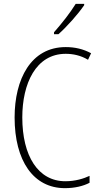

<svg xmlns="http://www.w3.org/2000/svg" viewBox="-20 -969 520 999"><path d="M418 -942V-949H374C344 -901 304 -850 261 -801V-791H284C327 -829 386 -895 418 -942ZM322 -689C359 -689 400 -681 438 -658L454 -692C413 -714 370 -724 322 -724C140 -724 56 -556 56 -358C56 -132 154 10 318 10C369 10 414 -1 446 -18V-54C416 -40 373 -26 320 -26C178 -26 96 -158 96 -358C96 -533 166 -689 322 -689Z"/></svg>

Font: Noto Sans Condensed ExtraLight
Style: Regular
Weight: 200
Width: 3
Designer: Monotype Design Team
Foundry: Monotype Imaging Inc.
Version: Version 2.013